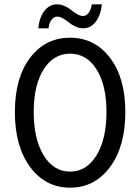

<svg xmlns="http://www.w3.org/2000/svg" viewBox="-20 -844 640 876"><path d="M154.8 -714.8Q159.2 -763.2 182.1 -793.7Q205.1 -824.2 240.2 -824.2Q258.3 -824.2 276.1 -815.9Q293.9 -807.6 305.7 -797.6Q317.4 -787.6 332 -779.3Q346.7 -771 358.9 -771Q373.5 -771 384.5 -785.4Q395.5 -799.8 398.9 -824.2H444.8Q440.4 -776.9 417.5 -745.8Q394.5 -714.8 359.9 -714.8Q341.8 -714.8 324 -723.1Q306.2 -731.4 294.4 -741.5Q282.7 -751.5 268.1 -759.8Q253.4 -768.1 241.2 -768.1Q226.6 -768.1 215.6 -754.4Q204.6 -740.7 201.2 -714.8ZM47.9 -333Q47.9 -489.3 117.4 -580.6Q187 -671.9 299.8 -671.9Q412.1 -671.9 481.9 -580.3Q551.8 -488.8 551.8 -333Q551.8 -175.8 481.9 -81.8Q412.1 12.2 299.8 12.2Q187.5 12.2 117.7 -81.8Q47.9 -175.8 47.9 -333ZM465.8 -333Q465.8 -455.6 420.7 -527.3Q375.5 -599.1 299.8 -599.1Q224.1 -599.1 179 -527.3Q133.8 -455.6 133.8 -333Q133.8 -209.5 179.2 -135.3Q224.6 -61 299.8 -61Q375 -61 420.4 -135.3Q465.8 -209.5 465.8 -333Z"/></svg>

Font: Office Code Pro D
Style: Regular
Weight: 400
Designer: Nathan Rutzky & Paul D. Hunt
Foundry: Adobe Systems Incorporated
Version: Version 1.004;PS 001.004;hotconv 1.0.70;makeotf.lib2.5.58329